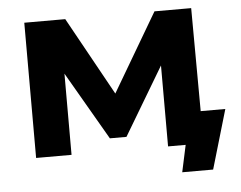

<svg xmlns="http://www.w3.org/2000/svg" viewBox="-48 -596 954 761"><g transform="rotate(-5 429.0 -215.5)"><path d="M839 -128 770 107H647L670 0H600V-322L439 -52H373L216 -323V0H75V-538H238L410 -227L593 -538H739L741 -128Z"/></g></svg>

Font: APTA Sans Regular
Style: Bold Italic
Weight: 700
Version: Version 7.200